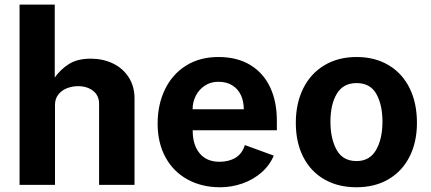

<svg xmlns="http://www.w3.org/2000/svg" viewBox="-20 -780 1817 810"><path d="M62.5 -760.5H211V-453Q235.5 -487.5 271 -510Q306.5 -532.5 363 -532.5Q414 -532.5 456 -512.5Q498 -492.5 522.8 -454.2Q547.5 -416 547.5 -364.5V0H398V-342Q398 -377 372.8 -396.8Q347.5 -416.5 309.5 -416.5Q284 -416.5 261.8 -407.5Q239.5 -398.5 225.8 -380.8Q212 -363 212 -338V0H62.5Z M901.5 -539.5Q980.5 -539.5 1036 -505.8Q1091.5 -472 1119.8 -411.5Q1148 -351 1148 -271V-230.5H793Q792.5 -169 822.2 -133.2Q852 -97.5 905.5 -97.5Q946 -97.5 974 -114.8Q1002 -132 1013 -168L1135 -123.5Q1117.5 -82 1082.5 -51.8Q1047.5 -21.5 1002.2 -5.8Q957 10 909 10Q831 10 771 -23Q711 -56 678 -116.8Q645 -177.5 645 -258.5Q645 -338.5 675.8 -402.5Q706.5 -466.5 764.5 -503Q822.5 -539.5 901.5 -539.5ZM1008.5 -319Q1008.5 -352 996.5 -378.2Q984.5 -404.5 960.2 -419.8Q936 -435 901.5 -435Q868.5 -435 843.8 -418.5Q819 -402 805.8 -375.5Q792.5 -349 792.5 -319Z M1228 -261.5Q1228 -344.5 1259.5 -407.5Q1291 -470.5 1349 -505Q1407 -539.5 1484.5 -539.5Q1561.5 -539.5 1619.2 -505.2Q1677 -471 1708 -408.2Q1739 -345.5 1739 -261.5Q1739 -182 1708.5 -120.5Q1678 -59 1620.2 -24.5Q1562.5 10 1483.5 10Q1406.5 10 1348.8 -23Q1291 -56 1259.5 -117.5Q1228 -179 1228 -261.5ZM1484.5 -100.5Q1539.5 -100.5 1566.5 -147.2Q1593.5 -194 1593.5 -266.5Q1593.5 -337.5 1567.8 -383.5Q1542 -429.5 1484.5 -429.5Q1428 -429.5 1401 -384.5Q1374 -339.5 1374 -266.5Q1374 -195.5 1400 -148Q1426 -100.5 1484.5 -100.5Z"/></svg>

Font: 1883 Sans
Style: Bold
Weight: 700
Designer: 1883 Sans project is a fork of Public Sans.
Version: Version 1.009